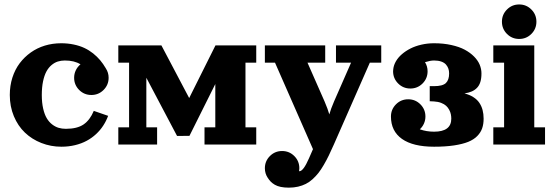

<svg xmlns="http://www.w3.org/2000/svg" viewBox="-20 -655 2509 870"><path d="M344.7 -363.5Q316.9 -380.9 273.9 -380.9Q256.6 -380.9 241.7 -376.1Q226.8 -371.3 213.3 -359.9Q199.7 -348.4 190.2 -330.8Q180.7 -313.2 175 -286.1Q169.4 -259 169.4 -224.6Q169.4 -190.2 175.5 -163.3Q181.6 -136.5 191.8 -119.4Q201.9 -102.3 216.2 -91.3Q230.5 -80.3 245.6 -75.8Q260.7 -71.3 278.3 -71.3Q329.8 -71.3 358.8 -91.2Q387.7 -111.1 405 -152.6L470 -130.1Q461.2 -106.4 447.6 -85.6Q434.1 -64.7 415 -47.1Q396 -29.5 372.7 -17Q349.4 -4.4 320.1 2.7Q290.8 9.8 258.3 9.8Q210.2 9.8 167.4 -7.1Q124.5 -23.9 92.9 -54.1Q61.3 -84.2 42.8 -128.4Q24.4 -172.6 24.4 -224.6Q24.4 -266.4 36.1 -303.2Q47.9 -340.1 69.2 -368.4Q90.6 -396.7 119.4 -417.2Q148.2 -437.7 183.3 -448.4Q218.5 -459 257.1 -459Q287.6 -459 314.5 -453.2Q341.3 -447.5 362.4 -437.6Q383.5 -427.7 401.9 -413.1Q420.2 -398.4 434 -382Q447.8 -365.5 459.7 -345Q472.2 -325.7 472.2 -302.7Q472.2 -270.3 449.3 -247.4Q426.5 -224.6 394 -224.6Q361.6 -224.6 338.7 -247.4Q315.9 -270.3 315.9 -302.7Q315.9 -320.8 323.6 -336.7Q331.3 -352.5 344.7 -363.5Z M516.1 -449.2H711.4L837.2 -210.7L956.3 -449.2H1141.1V-371.1H1092.3V-78.1H1141.1V0H906.7V-78.1H955.6V-274.2L838.4 -39.3L782.2 -39.1L643.1 -302.7V-78.1H691.9V0H516.1V-78.1H564.9V-371.1H516.1Z M1193.1 150.6Q1180.2 131.1 1180.2 107.4Q1180.2 75 1203 52.1Q1225.8 29.3 1258.3 29.3Q1290.8 29.3 1313.6 52.1Q1336.4 75 1336.4 107.4Q1336.4 114.3 1335.2 120.6Q1336.2 120.8 1336.9 120.8Q1354.5 120.8 1379.9 62.7L1398.2 20.8L1226.1 -371.1H1180.2V-449.2H1453.6V-371.1H1373.3L1450.7 -195.3Q1465.6 -160.6 1472.2 -136.7Q1478.8 -160.6 1493.7 -195.3L1570.8 -371.1H1502.4V-449.2H1707.5V-371.1H1655.8L1492.7 0Q1480 28.8 1469.8 49.7Q1459.7 70.6 1447.1 92.2Q1434.6 113.8 1422.9 128.7Q1411.1 143.6 1396.4 157Q1381.6 170.4 1365.7 178.3Q1349.9 186.3 1330.6 190.8Q1311.3 195.3 1289.1 195.3Q1268.3 195.3 1252.4 192Q1236.6 188.7 1225.5 182.3Q1214.4 175.8 1207 168.3Q1199.7 160.9 1193.1 150.6Z M1882.3 -69.1Q1912.4 -58.3 1946.8 -58.3Q2024.9 -58.3 2024.9 -117.2Q2024.9 -127.4 2022.9 -137.2Q2021 -147 2015.5 -157.3Q2010 -167.7 2001.6 -175.5Q1993.2 -183.3 1979 -188.8Q1964.8 -194.3 1946.8 -195.3L1927.2 -196.3V-264.6H1946.8Q1985.6 -264.6 2000.4 -278.7Q2015.1 -292.7 2015.1 -322.3Q2015.1 -334 2011.7 -343.9Q2008.3 -353.8 2000.9 -362.4Q1993.4 -371.1 1979.6 -376Q1965.8 -380.9 1946.8 -380.9Q1930.2 -380.9 1905.8 -373.3Q1917.5 -354.5 1917.5 -332Q1917.5 -299.6 1894.7 -276.7Q1871.8 -253.9 1839.4 -253.9Q1806.9 -253.9 1784.1 -276.7Q1761.2 -299.6 1761.2 -332Q1761.2 -337.2 1762 -342.3Q1764.2 -360.4 1774.2 -377.6Q1784.2 -394.8 1801.1 -409.4Q1818.1 -424.1 1840 -435.2Q1861.8 -446.3 1889.4 -452.6Q1917 -459 1946.8 -459Q1989.3 -459 2025.1 -451Q2061 -443.1 2085.8 -429.8Q2110.6 -416.5 2128.1 -398.8Q2145.5 -381.1 2153.6 -361.8Q2161.6 -342.5 2161.6 -322.3Q2161.6 -299.6 2156.5 -283.3Q2151.4 -267.1 2141.1 -256.7Q2130.9 -246.3 2117.3 -240.5Q2103.8 -234.6 2084.7 -231.7Q2108.2 -225.6 2125.1 -214.7Q2142.1 -203.9 2152.1 -189Q2162.1 -174.1 2166.7 -156.4Q2171.4 -138.7 2171.4 -117.2Q2171.4 -92.8 2164.9 -73.9Q2158.4 -54.9 2142.8 -38.8Q2127.2 -22.7 2101.8 -12.3Q2076.4 -2 2037.5 3.9Q1998.5 9.8 1946.8 9.8Q1851.6 9.8 1801.5 -25.5Q1751.5 -60.8 1751.5 -127Q1751.5 -159.4 1774.3 -182.3Q1797.1 -205.1 1829.6 -205.1Q1862.1 -205.1 1884.9 -182.3Q1907.7 -159.4 1907.7 -127Q1907.7 -110.1 1901 -95.1Q1894.3 -80.1 1882.3 -69.1Z M2277.2 -501.3Q2254.4 -524.2 2254.4 -556.6Q2254.4 -589.1 2277.2 -611.9Q2300 -634.8 2332.5 -634.8Q2365 -634.8 2387.8 -611.9Q2410.6 -589.1 2410.6 -556.6Q2410.6 -524.2 2387.8 -501.3Q2365 -478.5 2332.5 -478.5Q2300 -478.5 2277.2 -501.3ZM2215.3 -449.2H2400.9V-78.1H2449.7V0H2215.3V-78.1H2264.2V-371.1H2215.3Z"/></svg>

Font: Orelega One
Style: Regular
Weight: 400
Version: Version 1.1 ; ttfautohint (v1.8.3)